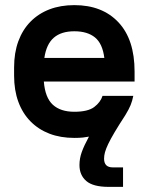

<svg xmlns="http://www.w3.org/2000/svg" viewBox="-20 -529 580 749"><path d="M404 200Q343 200 316.5 177Q290 154 290 115Q290 89 299 64Q308 39 327 4Q317 6 303.5 7.5Q290 9 270 9Q216 9 173 -7.5Q130 -24 99 -55.5Q68 -87 51.5 -132Q35 -177 35 -234V-266Q35 -323 51.5 -368Q68 -413 99 -444.5Q130 -476 173 -492.5Q216 -509 270 -509Q379 -509 442 -442Q505 -375 505 -250V-211H151Q156 -148 186 -120.5Q216 -93 270 -93Q323 -93 347.5 -111.5Q372 -130 380 -155H500Q496 -135 489.5 -119Q483 -103 469 -80Q443 -40 427 -13Q411 14 402 33Q393 52 389.5 65Q386 78 386 90Q386 124 420 124H460V200ZM270 -407Q219 -407 190 -382Q161 -357 153 -303H387Q380 -359 350.5 -383Q321 -407 270 -407Z"/></svg>

Font: Retni Sans
Style: Bold
Weight: 700
Designer: Vitaly Kuzmin
Foundry: ParaType Ltd.
Version: Version 1.00;March 2, 2019;FontCreator 11.5.0.2425 64-bit; t